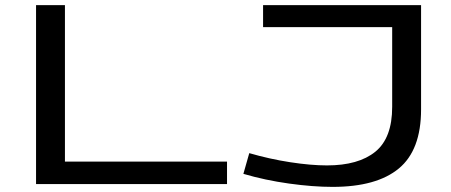

<svg xmlns="http://www.w3.org/2000/svg" viewBox="-20 -720 1765 751"><path d="M121 0V-700H234V-88H868V0ZM932 -40 955 -121Q1034 -98 1115 -85.5Q1196 -73 1259 -73Q1382 -73 1448 -126.5Q1514 -180 1514 -302V-614H1009V-700H1627V-292Q1627 -133 1540 -61Q1453 11 1281 11Q1204 11 1110.5 -2Q1017 -15 932 -40Z"/></svg>

Font: Georama ExtraExtended
Style: Regular
Weight: 400
Width: 8
Designer: Jean-Baptiste Levee
Foundry: Production Type
Version: Version 1.000